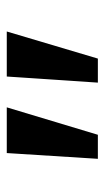

<svg xmlns="http://www.w3.org/2000/svg" viewBox="109 -849 309 567"><g transform="rotate(-90 263.5 -565.5)"><path d="M303 -431 321 -700H454L374 -431ZM78 -431 95 -700H230L149 -431Z"/></g></svg>

Font: Lexend Giga
Style: Regular
Weight: 400
Designer: Bonnie Shaver-Troup, Thomas Jockin
Foundry: Lexend
Version: Version 1.007